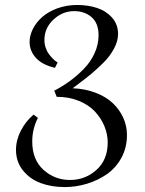

<svg xmlns="http://www.w3.org/2000/svg" viewBox="-20 -758 590 779"><path d="M210 -365.2 200.2 -390.1Q233.9 -407.7 263.4 -429.2Q293 -450.7 320.3 -478.8Q347.7 -506.8 363.8 -542.2Q379.9 -577.6 379.9 -615.2Q379.9 -663.6 351.8 -688.2Q323.7 -712.9 280.8 -712.9Q233.9 -712.9 197 -678.7Q160.2 -644.5 160.2 -595.2Q160.2 -578.6 165.8 -563Q171.4 -547.4 179.2 -537.4Q187 -527.3 194.8 -519.5Q202.6 -511.7 208 -508.3L213.9 -504.9L203.1 -482.9Q151.9 -494.6 126 -522.9Q100.1 -551.3 100.1 -587.9Q100.1 -614.7 113.8 -641.4Q127.4 -668 151.9 -689.5Q176.3 -710.9 213.4 -724.4Q250.5 -737.8 293 -737.8Q336.9 -737.8 373.5 -725.8Q410.2 -713.9 434.6 -686.5Q459 -659.2 459 -620.1Q459 -591.8 442.9 -561.3Q426.8 -530.8 400.9 -504.9Q375 -479 351.1 -459Q327.1 -439 303.2 -421.4Q279.3 -403.8 274.9 -399.9Q325.7 -397.9 367.7 -381.8Q409.7 -365.7 437.3 -339.8Q464.8 -314 480 -280.5Q495.1 -247.1 495.1 -210Q495.1 -159.2 472.7 -117.9Q450.2 -76.7 413.6 -51.3Q377 -25.9 332.8 -12.5Q288.6 1 242.2 1Q189 1 145.3 -15.1Q101.6 -31.2 73.2 -66.4Q44.9 -101.6 44.9 -149.9Q44.9 -189.9 64.7 -228Q84.5 -266.1 116.2 -293L133.8 -279.8Q110.8 -234.4 110.8 -184.1Q110.8 -110.4 156.2 -69.1Q201.7 -27.8 264.2 -27.8Q325.7 -27.8 371.3 -68.6Q417 -109.4 417 -180.2Q417 -213.4 403.8 -245.6Q390.6 -277.8 365.7 -304.9Q340.8 -332 300.3 -348.6Q259.8 -365.2 210 -365.2Z"/></svg>

Font: Rochester
Style: Regular
Weight: 400
Designer: Gillian Fisher
Foundry: Font Diner, Inc DBA Sideshow
Version: Version 1.005